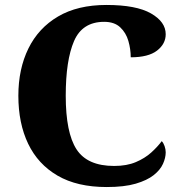

<svg xmlns="http://www.w3.org/2000/svg" viewBox="-20 -744 730 774"><path d="M410 10Q291 10 212 -36Q133 -82 93.5 -164.5Q54 -247 54 -358Q54 -466 94.5 -548.5Q135 -631 214 -677.5Q293 -724 409 -724Q529 -724 588.5 -690Q648 -656 648 -606Q648 -567 613 -540Q578 -513 507 -513Q507 -546 497.5 -579Q488 -612 464.5 -634Q441 -656 400 -656Q312 -656 278.5 -578.5Q245 -501 245 -358Q245 -209 288.5 -142Q332 -75 440 -75Q491 -75 527.5 -90.5Q564 -106 589.5 -129Q615 -152 632 -175Q639 -168 643.5 -155Q648 -142 648 -130Q648 -108 637 -83.5Q626 -59 599.5 -38Q573 -17 527 -3.5Q481 10 410 10Z"/></svg>

Font: Noto Serif Tamil ExtraBold
Style: Italic
Weight: 800
Italic angle: -12°
Designer: Indian Type Foundry, Tom Grace, and the Monotype Design Team
Foundry: Monotype Imaging Inc.
Version: Version 2.003; ttfautohint (v1.8.4.7-5d5b)